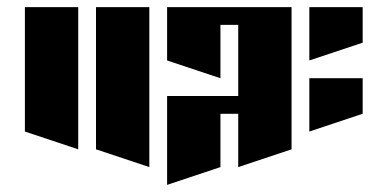

<svg xmlns="http://www.w3.org/2000/svg" viewBox="-20 -520 1040 540"><path d="M50 -500H200V-100L50 -150ZM250 -500H400V-50L250 -100Z M450 -500H800V-100L650 -50V-200H600V-50L450 0V-250H650V-450H600V-300L450 -350Z M850 -500H1000V-400L850 -350ZM850 -300H1000V-200L850 -150Z"/></svg>

Font: SOV_Meka
Style: Book
Weight: 400
Version: Version 1.00